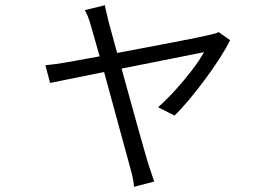

<svg xmlns="http://www.w3.org/2000/svg" viewBox="-20 -628 1040 736"><path d="M862 -474Q847 -443 821.5 -403.5Q796 -364 765.5 -323Q735 -282 705 -246Q675 -210 649 -185L586 -217Q618 -245 652 -282.5Q686 -320 715.5 -358.5Q745 -397 762 -428L446 -365Q461 -311 477 -253Q493 -195 507.5 -143Q522 -91 533 -52.5Q544 -14 549 2Q554 16 560 35Q566 54 571 68L494 88Q491 56 480 18L379 -352L172 -310L154 -378Q175 -380 194 -382.5Q213 -385 235 -389L362 -412L328 -531Q318 -568 305 -589L382 -608Q384 -596 388 -580.5Q392 -565 396 -546L429 -425Q483 -435 540 -446Q597 -457 647.5 -466.5Q698 -476 734 -483.5Q770 -491 782 -494Q790 -496 800.5 -498.5Q811 -501 818 -505Z"/></svg>

Font: Source Han Sans SC Normal
Style: Regular
Weight: 350
Designer: Ryoko NISHIZUKA 西塚涼子 (kana, bopomofo & ideographs); Paul D. Hunt (Latin, Greek & Cyrillic); Sandoll Communications 산돌커뮤니
Foundry: Adobe
Version: Version 2.004;hotconv 1.0.118;makeotfexe 2.5.65603